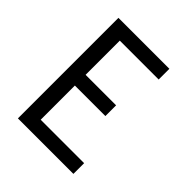

<svg xmlns="http://www.w3.org/2000/svg" viewBox="-201 -860 989 989"><g transform="rotate(45 293.0 -366.0)"><path d="M90.8 0V-732.4H461.9V-654.3H178.7V-405.3H400.9V-327.1H178.7V-78.1H495.1V0Z"/></g></svg>

Font: Consola Mono
Style: Book
Weight: 400
Monospace: yes
Version: Version 2.001